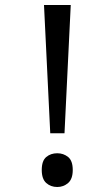

<svg xmlns="http://www.w3.org/2000/svg" viewBox="-20 -734 423 768"><path d="M181 -201 156 -714H263L238 -201ZM147 -54Q147 -91 165 -106Q183 -121 209 -121Q234 -121 252.5 -106Q271 -91 271 -54Q271 -18 252.5 -2Q234 14 209 14Q183 14 165 -2Q147 -18 147 -54Z"/></svg>

Font: lkorean05
Style: Book
Weight: 400
Designer: Jelle Bosma - Monotype Design Team
Foundry: Monotype Imaging Inc.
Version: Version 2.003